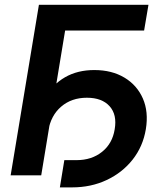

<svg xmlns="http://www.w3.org/2000/svg" viewBox="-20 -748 695 819"><path d="M613.3 -727.5 594.7 -617.7H257.8L155.8 0H25.4L146 -727.5ZM235.4 51.3 254.4 -64.9H306.6Q371.1 -64.9 415.3 -100.3Q459.5 -135.7 469.2 -196.3Q480 -258.8 447.5 -294.9Q415 -331.1 350.6 -331.1Q285.2 -331.1 241 -293.2Q196.8 -255.4 186 -189.9H122.6Q136.2 -272.5 170.4 -330.3Q204.6 -388.2 257.8 -418.7Q311 -449.2 382.3 -449.2Q457 -449.2 510.7 -417Q564.5 -384.8 589.4 -327.9Q614.3 -271 602.1 -196.8Q589.8 -123 545.7 -67.1Q501.5 -11.2 434.8 20Q368.2 51.3 287.6 51.3Z"/></svg>

Font: Inter 18pt SemiBold
Style: Italic
Weight: 600
Italic angle: -9.3988°
Designer: Rasmus Andersson
Foundry: rsms
Version: Version 4.001;git-66647c0bb